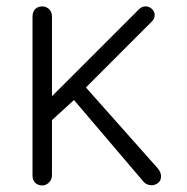

<svg xmlns="http://www.w3.org/2000/svg" viewBox="-20 -559 582 597"><path d="M81.1 -506.8V-12.7Q81.1 1 89.8 9.8Q98.6 17.6 111.3 17.6Q123 17.6 131.8 8.8Q141.6 0 141.6 -14.6V-185.5L210 -248L422.9 2Q431.6 14.6 446.3 16.6Q458 18.6 468.8 11.7Q479.5 4.9 480.5 -6.8Q482.4 -20.5 471.7 -34.2L247.1 -287.1L454.1 -494.1Q461.9 -503.9 460.9 -514.6Q460 -524.4 451.2 -532.2Q443.4 -539.1 432.6 -539.1Q419.9 -539.1 410.2 -528.3L141.6 -259.8V-507.8Q141.6 -522.5 131.8 -531.2Q123 -539.1 111.3 -539.1Q98.6 -539.1 89.8 -531.2Q81.1 -522.5 81.1 -506.8Z"/></svg>

Font: Gulim
Style: Regular
Weight: 400
Version: Version 2.21